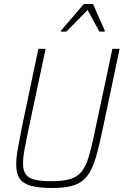

<svg xmlns="http://www.w3.org/2000/svg" viewBox="-20 -932 618 960"><path d="M241 8Q174 8 134.5 -3Q95 -14 78 -39.5Q61 -65 61 -109Q61 -142 69 -187.5Q77 -233 89 -294L172 -688H208L118 -264Q108 -215 101.5 -178.5Q95 -142 95 -115Q95 -81 108 -61.5Q121 -42 152 -34Q183 -26 236 -26Q295 -26 330.5 -36.5Q366 -47 387.5 -73.5Q409 -100 423 -146Q437 -192 452 -264L542 -688H578L495 -294Q480 -222 466.5 -170.5Q453 -119 436 -84.5Q419 -50 394 -29.5Q369 -9 332 -0.5Q295 8 241 8ZM284 -774 285 -779 399 -912H445L504 -779L503 -774H477L418 -882L312 -774Z"/></svg>

Font: Saira SemiCondensed Thin
Style: Italic
Weight: 250
Width: 4
Italic angle: -12°
Designer: Hector Gatti with collaboration of the Omnibus-Type team
Foundry: Omnibus-Type
Version: Version 1.101